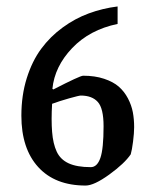

<svg xmlns="http://www.w3.org/2000/svg" viewBox="-20 -572 483 601"><path d="M248 8.8Q152.3 8.8 99.6 -49.1Q46.9 -106.9 46.9 -210Q46.9 -273.4 63.7 -327.1Q80.6 -380.9 108.9 -419.2Q137.2 -457.5 176 -485.8Q214.8 -514.2 257.8 -530Q300.8 -545.9 348.1 -551.8V-497.1Q260.7 -479 205.8 -421.4Q150.9 -363.8 144 -293.9L147 -292Q230.5 -335 240.2 -335Q277.3 -335 305.9 -325.4Q334.5 -315.9 351.8 -300.8Q369.1 -285.6 380.4 -264.2Q391.6 -242.7 395.8 -220.7Q399.9 -198.7 399.9 -173.8Q399.9 -155.8 396.5 -128.9Q393.1 -102.1 389.2 -88.9Q369.6 -60.1 322 -25.6Q274.4 8.8 248 8.8ZM264.2 -48.8Q284.2 -48.8 294.2 -77.6Q304.2 -106.4 304.2 -176.8Q304.2 -232.9 286.1 -252.9Q268.1 -272.9 232.9 -272.9Q227.5 -272.9 196.5 -264.2Q165.5 -255.4 143.1 -247.1Q140.1 -196.3 143.1 -159.2Q146 -122.1 157.5 -97.4Q168.9 -72.8 194.8 -60.8Q220.7 -48.8 264.2 -48.8Z"/></svg>

Font: Grenze
Style: Regular
Weight: 400
Designer: Renata Polastri
Foundry: Omnibus-Type
Version: Version 1.002;PS 001.002;hotconv 1.0.88;makeotf.lib2.5.64775